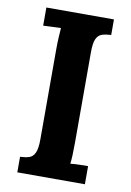

<svg xmlns="http://www.w3.org/2000/svg" viewBox="-81 -751 549 803"><g transform="rotate(10 193.5 -350.0)"><path d="M337 -634Q315 -633 299 -628Q283 -623 274.5 -605.5Q266 -588 266 -547V-164Q266 -137 265 -112Q264 -87 262 -74Q278 -76 302.5 -76.5Q327 -77 337 -77V0H50V-66Q73 -67 88.5 -72Q104 -77 112.5 -95Q121 -113 121 -153V-536Q121 -563 122.5 -588Q124 -613 125 -626Q109 -625 85 -624.5Q61 -624 50 -623V-700H337Z"/></g></svg>

Font: Lora
Style: Bold
Weight: 700
Designer: Olga Karpushina, Alexei Vanyashin (Cyrillic)
Foundry: Cyreal
Version: Version 3.006; ttfautohint (v1.8.4.7-5d5b);gftools[0.9.30]